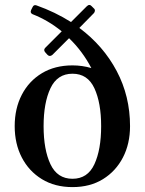

<svg xmlns="http://www.w3.org/2000/svg" viewBox="-20 -752 591 784"><path d="M334 -726Q345 -737 354 -727L363 -718Q368 -714 367.5 -708Q367 -702 363 -698L304 -638Q402 -565 456.5 -462Q511 -359 511 -237Q511 -165 482 -109Q453 -53 400.5 -20.5Q348 12 276 12Q204 12 151 -20.5Q98 -53 69 -109Q40 -165 40 -237Q40 -309 69 -365Q98 -421 151 -453Q204 -485 276 -485Q316 -485 353 -474Q317 -543 262 -596L194 -528Q183 -519 174 -528L165 -538Q156 -548 165 -557L232 -624Q177 -669 113 -694Q102 -699 107 -711L113 -723Q118 -734 129 -730Q205 -703 270 -662ZM276 -22Q338 -22 365.5 -81.5Q393 -141 393 -237Q393 -332 365.5 -391.5Q338 -451 276 -451Q214 -451 186 -391.5Q158 -332 158 -237Q158 -141 186 -81.5Q214 -22 276 -22Z"/></svg>

Font: Zen Antique
Style: Regular
Weight: 400
Designer: Yoshimichi Ohira
Foundry: Positype
Version: Version 1.001